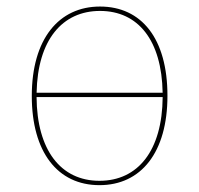

<svg xmlns="http://www.w3.org/2000/svg" viewBox="-20 -548 600 578"><path d="M281 -528.3C157.4 -528.3 75.7 -431 75.7 -259C75.7 -91 152.8 9.4 279.4 9.4C404.6 9.4 484.1 -89 484.1 -259.7C484.1 -432 406 -528.3 281 -528.3ZM281 -515.1C395.9 -515.1 467 -426.6 469.6 -268.8H90.2C93.2 -428.3 168 -515.1 281 -515.1ZM279.4 -3.7C162.4 -3.7 91.1 -96.9 90.1 -255.7H469.7C468.5 -94.6 395.3 -3.7 279.4 -3.7Z"/></svg>

Font: Fira Sans Hair
Style: Regular
Weight: 100
Designer: bBox Type GmbH & Carrois Corporate GbR & Edenspiekermann AG
Foundry: bBox Type GmbH & Carrois Corporate GbR & Edenspiekermann AG
Version: Version 4.300;PS 004.300;hotconv 1.0.88;makeotf.lib2.5.64775